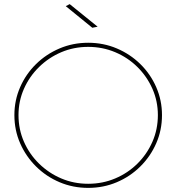

<svg xmlns="http://www.w3.org/2000/svg" viewBox="-20 -911 858 934"><path d="M409 -703Q483 -703 548 -675.5Q613 -648 662.5 -599.5Q712 -551 740 -487Q768 -423 768 -351Q768 -278 740 -214Q712 -150 662.5 -101Q613 -52 548 -24.5Q483 3 409 3Q335 3 270 -24.5Q205 -52 155.5 -101Q106 -150 78 -214Q50 -278 50 -351Q50 -423 78 -487Q106 -551 155.5 -599.5Q205 -648 270 -675.5Q335 -703 409 -703ZM409 -683Q339 -683 278 -657Q217 -631 170 -585Q123 -539 96.5 -479Q70 -419 70 -351Q70 -282 96.5 -221.5Q123 -161 170 -115Q217 -69 278 -43Q339 -17 409 -17Q479 -17 540.5 -43Q602 -69 648.5 -115Q695 -161 721.5 -221.5Q748 -282 748 -351Q748 -419 721.5 -479Q695 -539 648.5 -585Q602 -631 540.5 -657Q479 -683 409 -683ZM319 -891 455 -781 429 -776 300 -881Z"/></svg>

Font: Alexandria Thin
Style: Regular
Weight: 250
Designer: Mohamed Gaber
Foundry: Kief Type Foundry
Version: Version 5.100